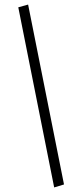

<svg xmlns="http://www.w3.org/2000/svg" viewBox="-20 -764 328 840"><path d="M217 56 60 -732 103 -744 260 43Z"/></svg>

Font: Nunito Sans 10pt SemiExpanded ExtraLight
Style: Italic
Weight: 250
Width: 6
Italic angle: -9°
Designer: Vernon Adams
Foundry: Vernon Adams
Version: Version 3.101;gftools[0.9.27]